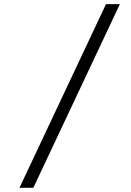

<svg xmlns="http://www.w3.org/2000/svg" viewBox="-20 -806 626 919"><path d="M73.2 92.8H139.6L553.7 -786.1H487.3Z"/></svg>

Font: Cascadia Mono NF Light
Style: Regular
Weight: 300
Monospace: yes
Designer: Aaron Bell
Foundry: Saja Typeworks
Version: Version 2404.023